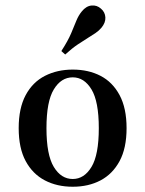

<svg xmlns="http://www.w3.org/2000/svg" viewBox="-20 -688 544 719"><path d="M252.4 11.3Q193.5 11.3 148 -12.5Q102.4 -36.3 76.2 -84.7Q50 -133.1 50 -208.1Q50 -283.1 76.2 -331.9Q102.4 -380.6 148.4 -404Q194.4 -427.4 252.4 -427.4Q311.3 -427.4 356.5 -404Q401.6 -380.6 427.8 -331.9Q454 -283.1 454 -208.1Q454 -133.1 427.8 -84.7Q401.6 -36.3 356.5 -12.5Q311.3 11.3 252.4 11.3ZM252.4 -17.7Q295.2 -17.7 322.6 -62.9Q350 -108.1 350 -208.1Q350 -308.1 322.6 -353.2Q295.2 -398.4 252.4 -398.4Q208.9 -398.4 181.5 -353.2Q154 -308.1 154 -208.1Q154 -108.1 181.5 -62.9Q208.9 -17.7 252.4 -17.7ZM224.2 -483.9 209.7 -496.8Q234.7 -535.5 246.4 -563.3Q258.1 -591.1 266.1 -610.9Q274.2 -630.6 286.3 -645.2Q302.4 -665.3 322.6 -667.3Q342.7 -669.4 358.1 -655.6Q373.4 -642.7 374.6 -623Q375.8 -603.2 359.7 -583.9Q350 -572.6 337.5 -564.1Q325 -555.6 308.5 -545.6Q291.9 -535.5 271 -521.4Q250 -507.3 224.2 -483.9Z"/></svg>

Font: Playfair 5pt SemiExpanded Light SemiBold
Style: Regular
Weight: 600
Version: Version 2.001;gftools[0.9.30]